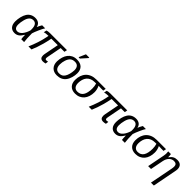

<svg xmlns="http://www.w3.org/2000/svg" viewBox="332 -2332 4118 4118"><g transform="rotate(45 2391.5 -272.5)"><path d="M291 -538Q354 -538 395 -507Q436 -476 446 -419H447Q453 -437 469 -469Q485 -501 502 -528H594Q580 -508 563 -475.5Q546 -443 526 -397Q486 -308 469 -251Q469 -171 472.5 -108.5Q476 -46 483 0H396Q388 -46 388 -116V-124H386Q342 -50 298 -20Q254 10 198 10Q120 10 77 -39.5Q34 -89 34 -183Q34 -245 51 -319Q68 -390 101 -441Q167 -538 291 -538ZM293 -473Q237 -473 201 -434Q165 -395 146 -319Q126 -241 126 -179Q126 -58 218 -58Q272 -58 321.5 -115Q371 -172 402 -272L403 -309Q403 -390 375 -431.5Q347 -473 293 -473Z M1060 -99Q1060 -59 1095 -59Q1114 -59 1142 -66L1134 -1Q1092 10 1059 10Q971 10 971 -84Q971 -94 972.5 -106Q974 -118 976 -132L1040 -464H844Q833 -407 822 -359Q811 -311 800 -271Q778 -192 754.5 -124.5Q731 -57 706 0H614Q658 -99 695 -211Q714 -269 727.5 -322Q741 -375 751 -425L758 -464Q718 -464 681.5 -458.5Q645 -453 632 -446L645 -514Q658 -520 684 -524Q710 -528 737 -528H1255L1242 -464H1128L1064 -130Q1060 -115 1060 -99Z M1764 -333Q1764 -301 1759 -267.5Q1754 -234 1744.5 -201.5Q1735 -169 1721 -139Q1707 -109 1689 -85Q1653 -37 1600 -13.5Q1547 10 1480 10Q1384 10 1328.5 -47.5Q1273 -105 1273 -205Q1275 -278 1294 -339.5Q1313 -401 1347.5 -445Q1382 -489 1431.5 -513.5Q1481 -538 1546 -538H1553Q1656 -538 1710 -485Q1764 -432 1764 -333ZM1674 -333Q1674 -473 1553 -473Q1487 -473 1447 -439Q1408 -405 1385 -336Q1363 -270 1363 -203Q1363 -131 1394 -93Q1425 -55 1485 -55Q1535 -55 1565.5 -72Q1596 -89 1619 -125Q1642 -161 1656.5 -216.5Q1671 -272 1674 -333ZM1541 -595 1544 -611 1606 -753H1707L1703 -735L1578 -595Z M2035 10Q1938 10 1883.5 -45.5Q1829 -101 1829 -201Q1829 -273 1850 -333Q1871 -393 1911.5 -436.5Q1952 -480 2012 -504Q2072 -528 2150 -528H2161H2430L2418 -464H2347L2275 -467V-465Q2312 -388 2312 -309Q2312 -237 2293 -178Q2274 -119 2238.5 -77.5Q2203 -36 2151.5 -13Q2100 10 2035 10ZM2040 -55Q2222 -55 2222 -333Q2222 -401 2203 -464H2162Q2046 -464 1981 -390Q1950 -353 1935.5 -302Q1921 -251 1921 -200Q1921 -131 1952 -93Q1983 -55 2040 -55Z M2889 -99Q2889 -59 2924 -59Q2943 -59 2971 -66L2963 -1Q2921 10 2888 10Q2800 10 2800 -84Q2800 -94 2801.5 -106Q2803 -118 2805 -132L2869 -464H2673Q2662 -407 2651 -359Q2640 -311 2629 -271Q2607 -192 2583.5 -124.5Q2560 -57 2535 0H2443Q2487 -99 2524 -211Q2543 -269 2556.5 -322Q2570 -375 2580 -425L2587 -464Q2547 -464 2510.5 -458.5Q2474 -453 2461 -446L2474 -514Q2487 -520 2513 -524Q2539 -528 2566 -528H3084L3071 -464H2957L2893 -130Q2889 -115 2889 -99Z M3346 -538Q3409 -538 3450 -507Q3491 -476 3501 -419H3502Q3508 -437 3524 -469Q3540 -501 3557 -528H3649Q3635 -508 3618 -475.5Q3601 -443 3581 -397Q3541 -308 3524 -251Q3524 -171 3527.5 -108.5Q3531 -46 3538 0H3451Q3443 -46 3443 -116V-124H3441Q3397 -50 3353 -20Q3309 10 3253 10Q3175 10 3132 -39.5Q3089 -89 3089 -183Q3089 -245 3106 -319Q3123 -390 3156 -441Q3222 -538 3346 -538ZM3348 -473Q3292 -473 3256 -434Q3220 -395 3201 -319Q3181 -241 3181 -179Q3181 -58 3273 -58Q3327 -58 3376.5 -115Q3426 -172 3457 -272L3458 -309Q3458 -390 3430 -431.5Q3402 -473 3348 -473Z M3864 10Q3767 10 3712.5 -45.5Q3658 -101 3658 -201Q3658 -273 3679 -333Q3700 -393 3740.5 -436.5Q3781 -480 3841 -504Q3901 -528 3979 -528H3990H4259L4247 -464H4176L4104 -467V-465Q4141 -388 4141 -309Q4141 -237 4122 -178Q4103 -119 4067.5 -77.5Q4032 -36 3980.5 -13Q3929 10 3864 10ZM3869 -55Q4051 -55 4051 -333Q4051 -401 4032 -464H3991Q3875 -464 3810 -390Q3779 -353 3764.5 -302Q3750 -251 3750 -200Q3750 -131 3781 -93Q3812 -55 3869 -55Z M4538 208 4640 -315Q4644 -337 4646 -355Q4648 -373 4648 -388Q4648 -470 4561 -470Q4498 -470 4452 -423.5Q4406 -377 4390 -296L4332 0H4245L4320 -385Q4322 -394 4323.5 -405.5Q4325 -417 4326.5 -428Q4328 -439 4329 -448Q4330 -457 4330 -461Q4330 -463 4329.5 -472Q4329 -481 4328 -495Q4327 -509 4327 -517.5Q4327 -526 4326 -528H4407Q4414 -501 4414 -438H4416Q4456 -494 4497 -516Q4538 -538 4594 -538Q4666 -538 4702.5 -502Q4739 -466 4739 -399Q4739 -383 4736 -363.5Q4733 -344 4728 -319L4626 208Z"/></g></svg>

Font: Libra Sans Modern
Style: Italic
Weight: 400
Italic angle: -12°
Foundry: Stefan Peev, Context Ltd
Version: Version 1.000